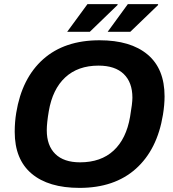

<svg xmlns="http://www.w3.org/2000/svg" viewBox="-20 -892 833 924"><path d="M498 -738.8 595.2 -872.1H740.2L741.2 -868.2L606.9 -738.8ZM303.2 -738.8 400.9 -872.1H545.9V-868.2L412.1 -738.8ZM362.8 12.2Q213.4 12.2 132.1 -56.4Q50.8 -125 50.8 -257.8Q50.8 -304.7 58.1 -349.1Q85.4 -516.1 188 -607.2Q290.5 -698.2 459 -698.2Q608.4 -698.2 690.2 -629.6Q772 -561 772 -428.2Q772 -387.7 764.2 -339.8Q736.8 -171.9 633.8 -79.8Q530.8 12.2 362.8 12.2ZM365.2 -110.8Q465.8 -110.8 526.9 -167.5Q587.9 -224.1 606 -330.1Q617.2 -395 617.2 -421.9Q617.2 -495.6 575.4 -535.9Q533.7 -576.2 454.1 -576.2Q355 -576.2 293.9 -519.5Q232.9 -462.9 214.8 -356.9Q205.1 -300.3 205.1 -265.1Q205.1 -191.4 246.1 -151.1Q287.1 -110.8 365.2 -110.8Z"/></svg>

Font: Archivo
Style: Bold Italic
Weight: 700
Italic angle: -10°
Designer: Hector Gatti
Foundry: Omnibus-Type
Version: Version 2.001